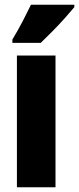

<svg xmlns="http://www.w3.org/2000/svg" viewBox="-20 -786 332 806"><path d="M213 0H51V-553H213ZM292 -756Q278 -739 254.5 -712.5Q231 -686 203.5 -658Q176 -630 151 -606H32V-620Q56 -660 75 -696.5Q94 -733 110 -766H292Z"/></svg>

Font: Noto Sans Kannada ExtraCondensed Black
Style: Regular
Weight: 900
Width: 2
Designer: Jelle Bosma - Monotype Design Team
Foundry: Monotype Imaging Inc.
Version: Version 2.005; ttfautohint (v1.8.4.7-5d5b)